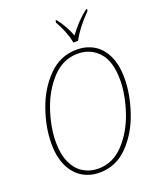

<svg xmlns="http://www.w3.org/2000/svg" viewBox="-168 -1032 944 1144"><g transform="rotate(-20 303.5 -460.0)"><path d="M51 -248Q51 -352 90 -463Q129 -574 204.5 -649.5Q280 -725 384 -725Q442 -725 489.5 -698Q537 -671 565.5 -613Q594 -555 594 -468Q594 -368 556.5 -256Q519 -144 444 -66.5Q369 11 263 11Q203 11 155 -18Q107 -47 79 -105.5Q51 -164 51 -248ZM566 -468Q566 -585 514 -642.5Q462 -700 381 -700Q288 -700 219.5 -627.5Q151 -555 115 -449Q79 -343 79 -248Q79 -169 104 -116.5Q129 -64 171 -39Q213 -14 264 -14Q358 -14 426.5 -88Q495 -162 530.5 -268.5Q566 -375 566 -468ZM323 -918 326 -931H332Q377 -873 401 -808Q452 -879 518 -931H526L523 -918Q447 -842 410 -771H380Q375 -803 359 -844Q343 -885 323 -918Z"/></g></svg>

Font: Noto Serif NarrowThin
Style: Italic
Weight: 250
Width: 4
Italic angle: -12°
Designer: Monotype Design Team
Foundry: Monotype Imaging Inc.
Version: Version 1.001